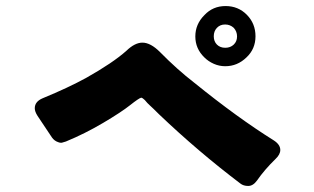

<svg xmlns="http://www.w3.org/2000/svg" viewBox="-20 -739 1040 635"><path d="M725 -520Q705 -520 687 -528Q669 -536 656 -549Q626 -578 626 -618.5Q626 -659 656 -689Q684 -719 726 -719Q768 -719 796.5 -690Q825 -661 825 -619Q825 -577 795 -549Q765 -520 725 -520ZM753 -647Q741 -658 724.5 -658Q708 -658 697.5 -647Q687 -636 687 -619Q687 -602 697.5 -591.5Q708 -581 725 -581Q742 -581 753 -591.5Q764 -602 764 -618.5Q764 -635 753 -647ZM830 -142Q817 -124 801 -124Q785 -124 775 -132Q635 -238 506 -361Q485 -382 476 -390Q467 -398 459 -408Q452 -415 447 -416Q439 -414 410 -391Q381 -368 321 -332.5Q261 -297 198 -271Q186 -267 184.5 -267Q183 -267 180 -267Q177 -267 172 -269Q160 -273 152 -284L104 -356Q95 -370 95 -381Q95 -403 121 -414Q206 -449 266 -482Q353 -531 398 -571Q426 -598 451 -598Q478 -598 509 -567Q566 -509 623 -465Q765 -350 885 -275Q907 -261 907 -243Q907 -228 891 -213Q855 -178 830 -142Z"/></svg>

Font: Tsunagi Gothic Black
Style: Regular
Weight: 900
Designer: Yoshimichi Ohira
Foundry: Positype
Version: Version 1.001